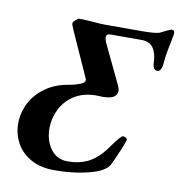

<svg xmlns="http://www.w3.org/2000/svg" viewBox="-79 -751 785 838"><g transform="rotate(10 314.0 -332.5)"><path d="M26 -160Q26 -207 48 -250.5Q70 -294 114 -325Q158 -356 220 -365Q242 -369 262.5 -377Q283 -385 284 -395Q284 -399 283 -402L194 -600Q182 -627 183 -632Q184 -638 194 -647Q204 -656 210 -656Q226 -656 242 -655Q258 -654 272 -653Q304 -650 324 -650H484Q547 -650 566 -657L586 -667Q610 -679 615 -679Q628 -679 628 -667Q628 -660 627 -656Q623 -638 622 -629Q608 -566 606 -533Q604 -513 602 -508Q596 -491 584 -491Q565 -491 563 -520Q562 -564 545.5 -588Q529 -612 492 -612H358Q337 -612 337 -598V-595Q337 -589 342 -575L416 -420Q424 -404 428.5 -393Q433 -382 433 -376Q433 -372 430 -363Q422 -338 367 -338L341 -339Q284 -339 244 -313.5Q204 -288 184 -247.5Q164 -207 164 -163Q164 -109 191.5 -71.5Q219 -34 267 -34Q323 -34 364 -57Q405 -80 441 -133Q478 -184 486 -184Q494 -184 500 -179.5Q506 -175 505 -169Q490 -124 457 -55Q447 -33 408 -16Q328 14 215 14Q155 14 112 -10Q69 -34 47.5 -74Q26 -114 26 -160Z"/></g></svg>

Font: EB Garamond SemiBold
Style: Italic
Weight: 600
Italic angle: -17.2°
Designer: Georg Duffner and Octavio Pardo
Foundry: Georg Duffner
Version: Version 1.000